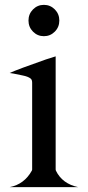

<svg xmlns="http://www.w3.org/2000/svg" viewBox="-20 -770 361 790"><path d="M19.5 -469.7Q54.7 -485.4 168.9 -525.4Q187 -531.7 209 -538.1V-72.3L210 -67.9Q236.3 -13.7 301.8 0H19.5Q80.1 -11.7 111.3 -68.4L112.3 -72.3V-429.7Q112.3 -441.9 106 -446.8Q95.7 -455.1 73.2 -459.5Q25.4 -469.7 19.5 -469.7ZM115.7 -639.9Q97.2 -658.7 97.2 -685.5Q97.2 -712.4 115.7 -731.2Q134.3 -750 160.6 -750Q187 -750 205.6 -731.2Q224.1 -712.4 224.1 -685.5Q224.1 -658.7 205.6 -639.9Q187 -621.1 160.6 -621.1Q134.3 -621.1 115.7 -639.9Z"/></svg>

Font: Modern Antiqua
Style: Regular
Weight: 500
Version: Version 1.0